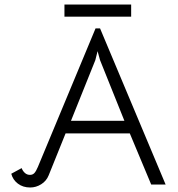

<svg xmlns="http://www.w3.org/2000/svg" viewBox="-20 -819 788 852"><path d="M30 -48 76 -73Q81 -60 90.5 -51.5Q100 -43 113 -43Q125 -43 132.5 -51Q140 -59 148 -78L404 -693H424L715 0H651L556 -227H271L196 -41Q186 -16 163 -1.5Q140 13 114 13Q82 13 59.5 -4Q37 -21 30 -48ZM532 -283 424 -552 413 -592 403 -552 295 -283ZM266 -799H562V-745H266Z"/></svg>

Font: Bellota
Style: Regular
Weight: 400
Designer: Kemie Guaida
Foundry: Kemie Guaida
Version: Version 4.001